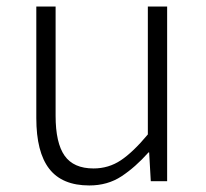

<svg xmlns="http://www.w3.org/2000/svg" viewBox="-20 -554 629 587"><path d="M253 13Q170 13 130.5 -38Q91 -89 91 -193V-534H150V-200Q150 -117 177.5 -78Q205 -39 266 -39Q312 -39 349.5 -64Q387 -89 432 -143V-534H491V0H441L436 -88H434Q394 -43 351.5 -15Q309 13 253 13Z"/></svg>

Font: Noto Sans JP Thin Light
Style: Regular
Weight: 300
Version: Version 2.004-H2;hotconv 1.0.118;makeotfexe 2.5.65603